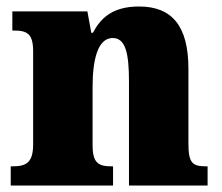

<svg xmlns="http://www.w3.org/2000/svg" viewBox="-20 -571 682 591"><path d="M13 0H328V-59H324C283 -59 265 -69 265 -124V-303C265 -382 279 -454 327 -454C367 -454 377 -405 377 -320V0H619V-59H615C573 -59 560 -68 560 -129V-359C560 -493 508 -551 408 -551C325 -551 289 -514 266 -470H261L249 -536H18V-477H22C63 -477 82 -468 82 -413V-127C82 -68 59 -59 17 -59H13Z"/></svg>

Font: Noto Serif Tamil SemiCondensed Black
Style: Regular
Weight: 900
Width: 4
Designer: Indian Type Foundry, Tom Grace, and the Monotype Design Team
Foundry: Monotype Imaging Inc.
Version: Version 2.004